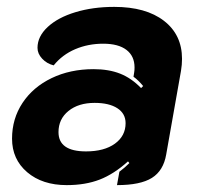

<svg xmlns="http://www.w3.org/2000/svg" viewBox="-20 -529 584 558"><path d="M15 -126Q15 -184 45.5 -230Q76 -276 130 -302Q184 -328 252 -328Q296 -328 329 -315Q362 -302 390 -273L396 -279Q382 -296 368 -306L370 -319Q371 -324 371 -333Q371 -366 347.5 -384Q324 -402 280 -402Q236 -402 198.5 -386Q161 -370 136 -339Q116 -344 102.5 -358.5Q89 -373 89 -390Q89 -423 118.5 -450.5Q148 -478 199 -493.5Q250 -509 312 -509Q404 -509 456.5 -468.5Q509 -428 509 -358Q509 -341 506 -323L463 -80Q455 -33 421.5 -12Q388 9 320 9L327 -30Q342 -41 356 -55L352 -60Q311 -23 269.5 -7Q228 9 174 9Q103 9 59 -28.5Q15 -66 15 -126ZM345 -171Q345 -199 321 -214.5Q297 -230 255 -230Q208 -230 179 -206.5Q150 -183 150 -145Q150 -89 230 -89Q283 -89 314 -111.5Q345 -134 345 -171Z"/></svg>

Font: K2D ExtraBold
Style: Italic
Weight: 800
Italic angle: -10°
Designer: Katatrad Aksorn Co.,Ltd.
Foundry: Cadson Demak Co.,Ltd.
Version: Version 1.000; ttfautohint (v1.6)